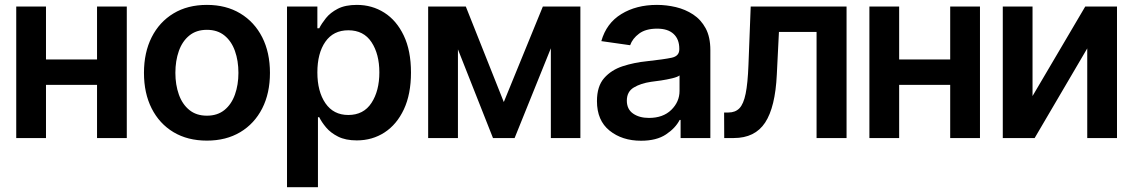

<svg xmlns="http://www.w3.org/2000/svg" viewBox="-20 -573 4704 797"><path d="M170.9 -545.9V-326.2H382.8V-545.9H506.3V0H382.8V-220.7H170.9V0H47.4V-545.9Z M838.9 10.7Q758.8 10.7 700.2 -24.4Q641.6 -59.6 609.6 -122.8Q577.6 -186 577.6 -270.5Q577.6 -355 609.6 -418.5Q641.6 -481.9 700.2 -517.3Q758.8 -552.7 838.9 -552.7Q918.5 -552.7 977.3 -517.3Q1036.1 -481.9 1068.4 -418.5Q1100.6 -355 1100.6 -270.5Q1100.6 -186 1068.4 -122.8Q1036.1 -59.6 977.3 -24.4Q918.5 10.7 838.9 10.7ZM838.9 -92.8Q882.8 -92.8 911.9 -116.5Q940.9 -140.1 955.3 -180.7Q969.7 -221.2 969.7 -270.5Q969.7 -320.8 955.3 -361.3Q940.9 -401.9 911.9 -425.5Q882.8 -449.2 838.9 -449.2Q794.9 -449.2 765.9 -425.5Q736.8 -401.9 722.4 -361.3Q708 -320.8 708 -270.5Q708 -221.2 722.4 -180.7Q736.8 -140.1 765.9 -116.5Q794.9 -92.8 838.9 -92.8Z M1171.4 204.1V-545.9H1297.4V-455.6H1305.2Q1314.9 -475.1 1333 -497.8Q1351.1 -520.5 1382.1 -536.6Q1413.1 -552.7 1461.4 -552.7Q1524.4 -552.7 1575.2 -520.5Q1626 -488.3 1656 -425.5Q1686 -362.8 1686 -272Q1686 -182.1 1656.5 -119.1Q1627 -56.2 1576.2 -23.2Q1525.4 9.8 1460.9 9.8Q1414.6 9.8 1383.5 -5.9Q1352.5 -21.5 1333.7 -43.9Q1314.9 -66.4 1305.2 -86.4H1299.8V204.1ZM1425.8 -95.7Q1489.3 -95.7 1522 -145.8Q1554.7 -195.8 1554.7 -272.5Q1554.7 -348.6 1522.2 -397.9Q1489.7 -447.3 1425.8 -447.3Q1363.8 -447.3 1330.6 -399.7Q1297.4 -352.1 1297.4 -272.5Q1297.4 -193.4 1330.8 -144.5Q1364.3 -95.7 1425.8 -95.7Z M2071.3 -149.4 2233.4 -545.9H2389.2V0H2266.6V-372.6L2116.2 0H2026.4L1880.9 -368.2V0H1757.3V-545.9H1913.6Z M2641.1 11.2Q2562.5 11.2 2510.3 -30.8Q2458 -72.8 2458 -153.3Q2458 -214.8 2487.8 -248.8Q2517.6 -282.7 2564.9 -298.1Q2612.3 -313.5 2665 -318.8Q2737.3 -326.7 2768.6 -333.5Q2799.8 -340.3 2799.8 -368.2V-370.6Q2799.8 -410.2 2776.1 -432.1Q2752.4 -454.1 2708 -454.1Q2660.6 -454.1 2633.1 -433.6Q2605.5 -413.1 2595.7 -385.3L2476.1 -402.3Q2497.1 -476.6 2559.1 -514.6Q2621.1 -552.7 2707 -552.7Q2746.1 -552.7 2785.4 -543.5Q2824.7 -534.2 2857.2 -512.9Q2889.6 -491.7 2909.2 -455.6Q2928.7 -419.4 2928.7 -365.2V0H2805.2V-75.2H2801.3Q2783.7 -41 2744.4 -14.9Q2705.1 11.2 2641.1 11.2ZM2673.8 -83.5Q2732.4 -83.5 2766.6 -116.9Q2800.8 -150.4 2800.8 -195.8V-259.8Q2792.5 -253.4 2770.5 -248Q2748.5 -242.7 2724.1 -239Q2699.7 -235.4 2682.6 -233.4Q2639.6 -227.1 2610.8 -209.7Q2582 -192.4 2582 -155.3Q2582 -119.6 2607.9 -101.6Q2633.8 -83.5 2673.8 -83.5Z M2986.3 0 2985.8 -106H3003.9Q3032.2 -106 3049.3 -123.5Q3066.4 -141.1 3075.2 -184.1Q3084 -227.1 3086.9 -303.7L3096.2 -545.9H3494.1V0H3369.6V-440.4H3213.4L3204.6 -263.7Q3198.2 -127.9 3156 -64Q3113.8 0 3025.9 0Z M3712.4 -545.9V-326.2H3924.3V-545.9H4047.9V0H3924.3V-220.7H3712.4V0H3588.9V-545.9Z M4266.1 -174.3 4484.9 -545.9H4616.7V0H4493.2V-372.1L4274.9 0H4142.6V-545.9H4266.1Z"/></svg>

Font: Inter Tight SemiBold
Style: Regular
Weight: 600
Designer: Rasmus Andersson
Foundry: rsms
Version: Version 3.004; ttfautohint (v1.8.4.7-5d5b)